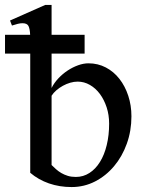

<svg xmlns="http://www.w3.org/2000/svg" viewBox="-44 -738 587 769"><path d="M162.6 -77.1Q170.9 -68.8 180.4 -60.3Q189.9 -51.8 201.7 -44.9Q213.4 -38.1 227.5 -33.7Q241.7 -29.3 259.8 -29.3Q289.6 -29.3 314.2 -45.2Q338.9 -61 356.4 -89.4Q374 -117.7 383.5 -157Q393.1 -196.3 393.1 -242.7Q393.1 -277.8 383.1 -308.3Q373 -338.9 356 -361.8Q338.9 -384.8 315.9 -397.9Q293 -411.1 267.1 -411.1Q252.4 -411.1 237.3 -406.7Q222.2 -402.3 208 -394.5Q193.8 -386.7 181.9 -376.5Q169.9 -366.2 162.6 -354.5ZM76.7 -598.6Q75.7 -622.6 70.1 -633.8Q64.5 -645 45.9 -645Q37.6 -645 27.6 -642.6Q17.6 -640.1 3.9 -635.7L-3.9 -655.8L137.2 -718.3H162.6V-598.6H294.9V-523.4H162.6V-385.7Q172.9 -406.2 189.9 -424.3Q207 -442.4 227.1 -455.6Q247.1 -468.8 268.8 -476.6Q290.5 -484.4 310.5 -484.4Q348.1 -484.4 379.9 -467.8Q411.6 -451.2 434.3 -422.1Q457 -393.1 469.7 -354.5Q482.4 -315.9 482.4 -272Q482.4 -213.9 463.9 -162.4Q445.3 -110.8 412.8 -72.3Q380.4 -33.7 336.7 -11.2Q293 11.2 242.7 11.2Q194.3 11.2 152.1 -3.4Q109.9 -18.1 77.1 -45.9V-523.4H-23.9V-598.6Z"/></svg>

Font: Khmer Busra Bunong
Style: Regular
Weight: 400
Designer: D. Kanjahn
Version: Version 7.100; 2014